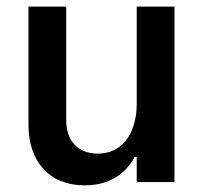

<svg xmlns="http://www.w3.org/2000/svg" viewBox="-20 -550 613 580"><path d="M236 10C330 10 371 -46 387 -76H393V0H507V-530H393V-236C393 -162 360 -86 275 -86C216 -86 180 -124 180 -187V-530H66V-173C66 -62 129 10 236 10Z"/></svg>

Font: Be Vietnam Pro Medium
Style: Regular
Weight: 500
Designer: Lam Bao, Tony Le, Vietanh Nguyen
Foundry: Yellow Type Foundry
Version: Version 1.002